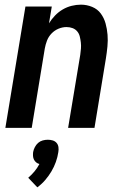

<svg xmlns="http://www.w3.org/2000/svg" viewBox="-20 -548 540 823"><path d="M3 0 89 -520H202L190 -448Q201 -466 216 -481.5Q231 -497 249 -507.5Q267 -518 287 -523Q307 -528 327 -528Q352 -528 375 -518.5Q398 -509 412 -490Q426 -471 432.5 -447.5Q439 -424 441 -399Q443 -374 440.5 -348.5Q438 -323 434 -298L385 0H272L324 -313Q326 -327 327 -340Q328 -353 326.5 -366Q325 -379 322 -391.5Q319 -404 311 -413.5Q303 -423 291 -427.5Q279 -432 265 -432Q248 -432 231 -425Q214 -418 201 -404.5Q188 -391 181.5 -374Q175 -357 172 -340L116 0ZM140 255 101 214Q116 201 128 186.5Q140 172 149 155Q141 153 135 148Q129 143 125.5 136Q122 129 121.5 120.5Q121 112 122 104Q124 93 129.5 82.5Q135 72 143.5 64.5Q152 57 163 54Q174 51 185 51Q196 51 206 54Q216 57 222.5 64.5Q229 72 230.5 82.5Q232 93 230 104Q227 125 219.5 146Q212 167 200.5 186.5Q189 206 174 223.5Q159 241 140 255Z"/></svg>

Font: Iosevka SS18
Style: Bold Italic
Weight: 700
Italic angle: -9°
Monospace: yes
Designer: Belleve Invis
Foundry: Belleve Invis
Version: Version 25.1.1; ttfautohint (v1.8.4)